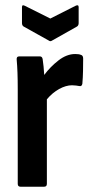

<svg xmlns="http://www.w3.org/2000/svg" viewBox="-20 -705 349 725"><path d="M57 0Q47 0 47 -11V-367Q47 -403 46 -430.5Q45 -458 43 -480Q42 -492 52 -492H131Q139 -492 141 -482Q143 -470 144.5 -454Q146 -438 147 -422Q170 -453 201 -477Q232 -501 264 -501Q278 -501 285 -498Q294 -496 294 -484Q294 -462 293.5 -437Q293 -412 291 -389Q289 -378 280 -380Q274 -381 267 -382Q260 -383 252 -383Q229 -383 203.5 -369Q178 -355 157 -330V-11Q157 0 147 0ZM164 -552 69 -605Q63 -609 63 -618V-678Q63 -689 74 -683L170 -635L265 -683Q277 -689 277 -678V-618Q277 -609 271 -605L177 -552Q170 -547 164 -552Z"/></svg>

Font: Sofia Sans Condensed
Style: Bold
Weight: 700
Designer: Botio Nikoltchev, Ani Petrova
Foundry: lettersoup
Version: Version 4.101; ttfautohint (v1.8.4.7-5d5b)